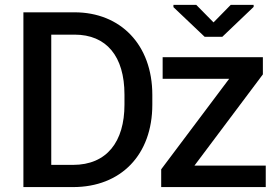

<svg xmlns="http://www.w3.org/2000/svg" viewBox="-20 -761 1135 781"><path d="M276.9 0C471.7 0 599.6 -130.9 599.6 -335.4V-375C599.6 -579.1 470.2 -710.9 283.2 -710.9H75.2V0ZM188.5 -620.1H283.2C412.6 -620.1 486.3 -532.7 486.3 -376V-335.4C486.3 -184.6 414.6 -90.3 276.9 -90.3H188.5ZM1061 -87.4H771L1049.3 -458.5V-528.3H641.6V-440.4H912.1L635.7 -72.3V0H1061ZM778.3 -741.2H685.5V-731.9L812.5 -611.3H884.3L1011.7 -732.9V-741.2H918.5L848.6 -669.9Z"/></svg>

Font: Bert Sans Medium
Style: Regular
Weight: 500
Designer: Christian Robertson (Google), Cristiano Sobral
Foundry: Google, Cristiano Sobral
Version: Version 3.101